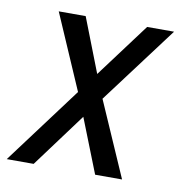

<svg xmlns="http://www.w3.org/2000/svg" viewBox="-67 -583 632 646"><g transform="rotate(10 248.5 -260.0)"><path d="M-3 0 194 -264 83 -520H175L247 -335L385 -520H477L279 -256L391 0H299L226 -185L89 0Z"/></g></svg>

Font: Iosevka Web
Style: Italic
Weight: 400
Italic angle: -9°
Monospace: yes
Designer: Belleve Invis
Foundry: Belleve Invis
Version: Version 28.0.3; ttfautohint (v1.8.3)